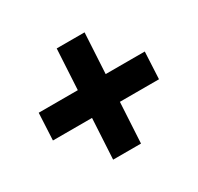

<svg xmlns="http://www.w3.org/2000/svg" viewBox="-111 -700 762 740"><g transform="rotate(-30 270.0 -330.0)"><path d="M205 -270H31L37 -390H211L221 -570H345L335 -390H509L503 -270H329L319 -90H195Z"/></g></svg>

Font: Kilde Sans Black
Style: Regular
Weight: 900
Italic angle: -3°
Designer: Paul D. Hunt
Foundry: Adobe Systems Incorporated
Version: Version 1.050;PS Version 1.000;hotconv 1.0.70;makeotf.lib2.5